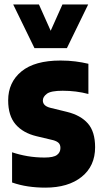

<svg xmlns="http://www.w3.org/2000/svg" viewBox="-20 -828 458 858"><path d="M182.5 10.5Q142.5 10.5 105.5 5Q68.5 -0.5 34 -12.5V-147.5Q66.5 -136.5 103.2 -130.2Q140 -124 179 -124Q219 -124 234.5 -135.5Q250 -147 250 -166.5Q250 -181.5 242 -189.2Q234 -197 218 -201.5L142.5 -219.5Q82.5 -234 49.5 -272.5Q16.5 -311 16.5 -379.5Q16.5 -460 75.8 -508.8Q135 -557.5 250.5 -557.5Q286 -557.5 317 -553.5Q348 -549.5 375 -543V-408Q320.5 -422.5 260 -422.5Q207.5 -422.5 189.5 -409Q171.5 -395.5 171.5 -379Q171.5 -355 204 -346.5L279.5 -328Q340.5 -313 372.8 -276.2Q405 -239.5 405 -170Q405 -86 345 -37.8Q285 10.5 182.5 10.5ZM134 -613 39 -808H154L206.5 -690.5L259 -808H374L279 -613Z"/></svg>

Font: Encode Sans Cnd XBd
Style: Regular
Weight: 800
Width: 3
Designer: Multiple Designers
Foundry: Impallari Type
Version: Version 3.002; ttfautohint (v1.8.3) -l 8 -r 50 -G 200 -x 14 